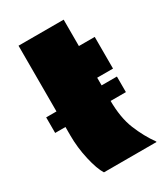

<svg xmlns="http://www.w3.org/2000/svg" viewBox="-139 -565 551 630"><g transform="rotate(-30 136.0 -250.0)"><path d="M68 0Q54 -22 43.5 -68Q33 -114 33 -160V-500H204V-400H264V-280H204V-195Q204 -129 222.5 -83.5Q241 -38 267 -2V0ZM-6 -192V-251H262V-192Z"/></g></svg>

Font: Tac One
Style: Regular
Weight: 400
Designer: Oluseyi Olusanya, David Udoh, Eyiyemi Adegbite, Mirko Velimirović
Version: Version 1.003; ttfautohint (v1.8.4.7-5d5b)